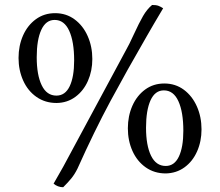

<svg xmlns="http://www.w3.org/2000/svg" viewBox="-20 -702 905 789"><path d="M239.7 -16.6 498 -496.6Q509.3 -515.6 529.8 -560.5Q551.8 -608.4 567.9 -636.2Q584 -664.1 605 -681.6Q621.6 -681.6 630.9 -678.2Q640.1 -674.8 650.4 -668L612.8 -604.5L582 -551.3Q501.5 -412.1 434.3 -287.4Q367.2 -162.6 298.3 -8.8Q286.6 14.6 273.2 31Q259.8 47.4 239.7 67.4Q228.5 67.4 218.3 63.5Q208 59.6 200.2 52.7Q211.9 31.2 239.7 -16.6ZM359.4 -459.5Q359.4 -410.6 341.3 -369.6Q323.2 -328.6 289.8 -304Q256.3 -279.3 212.4 -278.8Q165.5 -278.8 129.9 -303.7Q94.2 -328.6 75.2 -371.1Q56.2 -413.6 56.2 -463.9Q56.2 -514.2 74.7 -556.2Q93.3 -598.1 127.4 -623Q161.6 -647.9 206.5 -647.9Q252 -647.9 286.6 -622.3Q321.3 -596.7 340.3 -553.7Q359.4 -510.7 359.4 -459.5ZM130.9 -466.8Q130.9 -394 151.4 -351.6Q171.9 -309.1 211.9 -309.1Q248 -309.1 266.4 -347.7Q284.7 -386.2 284.7 -453.6Q284.7 -530.8 264.4 -575.4Q244.1 -620.1 204.6 -620.1Q168.5 -620.1 149.7 -579.3Q130.9 -538.6 130.9 -466.8ZM808.1 -170.4Q808.1 -121.1 790 -80.1Q772 -39.1 738.5 -14.6Q705.1 9.8 661.1 10.7Q614.3 10.7 578.9 -14.2Q543.5 -39.1 524.4 -81.5Q505.4 -124 505.4 -174.8Q505.4 -225.1 523.9 -267.1Q542.5 -309.1 576.4 -334Q610.4 -358.9 655.3 -358.9Q700.7 -358.9 735.4 -333.3Q770 -307.6 789.1 -264.6Q808.1 -221.7 808.1 -170.4ZM580.1 -177.2Q580.1 -104.5 600.6 -62.3Q621.1 -20 661.1 -20Q696.8 -20 715.1 -58.6Q733.4 -97.2 733.4 -164.6Q733.4 -241.7 713.1 -286.1Q692.9 -330.6 653.3 -330.6Q617.2 -330.6 598.6 -289.8Q580.1 -249 580.1 -177.2Z"/></svg>

Font: Radley
Style: Regular
Weight: 400
Designer: Vernon Adams
Foundry: Vernon Adams
Version: Version 1.003; ttfautohint (v1.6)